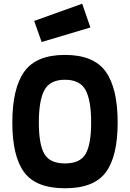

<svg xmlns="http://www.w3.org/2000/svg" viewBox="-20 -996 696 1028"><path d="M468 -340Q468 -459 438 -514Q408 -569 328 -569Q248 -569 218 -514Q188 -459 188 -340Q188 -223 217.5 -172Q247 -121 328 -121Q409 -121 438.5 -172Q468 -223 468 -340ZM46 -340Q46 -523 110 -612.5Q174 -702 328 -702Q482 -702 546 -612.5Q610 -523 610 -340Q610 -159 546.5 -73.5Q483 12 328 12Q173 12 109.5 -73.5Q46 -159 46 -340ZM163 -884 420 -976 464 -849 203 -771Z"/></svg>

Font: TypoPRO Titillium Text
Style: 999 wt
Weight: 900
Designer: Accademia di Belle Arti di Urbino and others
Foundry: Accademia di Belle Arti di Urbino and others.
Version: Version 25.000